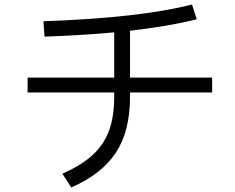

<svg xmlns="http://www.w3.org/2000/svg" viewBox="-20 -802 1040 849"><path d="M918 -459V-393H555V-375Q555 -222 492.5 -127Q430 -32 295 27L256 -34Q340 -71 389.5 -116.5Q439 -162 462 -224Q485 -286 485 -375V-393H102V-459H485V-659Q348 -646 177 -640L172 -708Q598 -723 829 -782L850 -717Q734 -687 555 -666V-459Z"/></svg>

Font: PlemolJP35 Console
Style: Regular
Weight: 400
Version: v2.0.3; ttfautohint (v1.8.4.7-5d5b-dirty) -l 6 -r 45 -G 200 